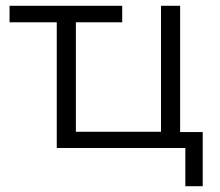

<svg xmlns="http://www.w3.org/2000/svg" viewBox="-20 -511 761 663"><path d="M620 132V0H176V-434H13V-491H402V-434H242V-56H536V-491H602V-55H680V132Z"/></svg>

Font: Nunito Sans 9pt Light
Style: Regular
Weight: 300
Version: Version 3.101;gftools[0.9.27]